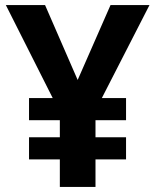

<svg xmlns="http://www.w3.org/2000/svg" viewBox="-20 -734 612 754"><path d="M285 -420 414 -714H567L380 -349H475V-262H355V-195H475V-108H355V0H215V-108H94V-195H215V-262H94V-349H187L3 -714H157Z"/></svg>

Font: Noto Sans Tai Tham
Style: Regular
Weight: 400
Designer: Monotype Design Team 2013. Revised by David WIlliams 2020
Foundry: Monotype Imaging Inc.
Version: Version 2.002